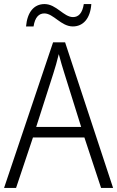

<svg xmlns="http://www.w3.org/2000/svg" viewBox="-20 -924 577 944"><path d="M108 -794H145C152 -840 172 -858 198 -858C243 -858 280 -794 338 -794C389 -794 424 -833 429 -904H392C385 -859 366 -840 339 -840C293 -840 257 -904 199 -904C146 -904 114 -863 108 -794ZM477 0H536L300 -716H241L0 0H59L142 -248H395ZM297 -562 379 -300H158L242 -562C251 -590 261 -624 269 -658C277 -627 289 -587 297 -562Z"/></svg>

Font: Noto Sans Armenian SemiCondensed Light
Style: Regular
Weight: 300
Width: 4
Designer: Monotype Design Team
Foundry: Monotype Imaging Inc.
Version: Version 2.008